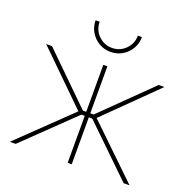

<svg xmlns="http://www.w3.org/2000/svg" viewBox="-131 -871 979 996"><g transform="rotate(20 358.0 -372.5)"><path d="M27.3 0 307.6 -270 31.2 -541H63.5L328.1 -281.7H346.7V-541H369.1V-281.7H387.7L652.3 -541H683.6L408.2 -270L688.5 0H655.8L388.2 -259.3H369.1V0H346.7V-259.3H328.1L59.6 0ZM357.9 -616.7Q322.3 -616.7 293.2 -634Q264.2 -651.4 247.1 -680.4Q230 -709.5 230 -744.6H252.4Q252.4 -700.2 283.4 -669.4Q314.5 -638.7 357.9 -638.7Q401.4 -638.7 432.4 -669.4Q463.4 -700.2 463.4 -744.6H485.8Q485.8 -709.5 468.8 -680.4Q451.7 -651.4 422.9 -634Q394 -616.7 357.9 -616.7Z"/></g></svg>

Font: Inter 17pt Thin
Style: Regular
Weight: 250
Version: Version 4.001;git-66647c0bb